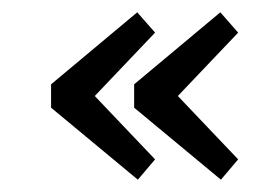

<svg xmlns="http://www.w3.org/2000/svg" viewBox="-20 -424 450 312"><path d="M198 -249V-287L338 -404L367 -371L269 -268L367 -165L339 -132ZM63 -249V-287L203 -404L232 -371L134 -268L232 -165L204 -132Z"/></svg>

Font: Didactic
Style: Regular
Weight: 400
Designer: Tyler Finck
Foundry: Etcetera Type Co
Version: Version 3.007;FEAKit 1.0